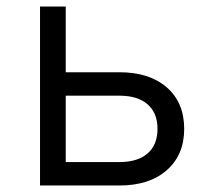

<svg xmlns="http://www.w3.org/2000/svg" viewBox="-20 -570 640 590"><path d="M103 0V-550H182V-348H347Q439 -348 492.5 -301.5Q546 -255 546 -174Q546 -94 492.5 -47Q439 0 347 0ZM347 -72Q403 -72 433.5 -98.5Q464 -125 464 -174Q464 -223 433.5 -249.5Q403 -276 347 -276H182V-72Z"/></svg>

Font: JetBrains Mono Semi Light
Style: Regular
Weight: 350
Monospace: yes
Designer: Philipp Nurullin, Konstantin Bulenkov
Foundry: JetBrains
Version: 2.002